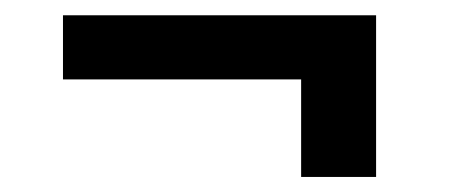

<svg xmlns="http://www.w3.org/2000/svg" viewBox="-20 -413 593 250"><path d="M469.7 -182.6H372.1V-309.6H62V-393.1H469.7Z"/></svg>

Font: Roboto Medium
Style: Regular
Weight: 500
Designer: Google
Version: Version 2.134; 2016; ttfautohint (v1.6)